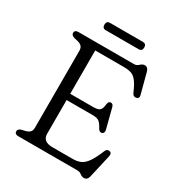

<svg xmlns="http://www.w3.org/2000/svg" viewBox="-199 -967 1036 1117"><g transform="rotate(30 319.0 -409.0)"><path d="M55 -680Q55 -700 80.5 -700H453.5Q470.5 -700 483.5 -713Q496.5 -726 511.5 -726Q533 -726 540 -699L576 -563Q582 -540 560.5 -536.5Q542 -533 532.5 -556Q513 -602 495.5 -623Q478 -644 458.2 -650Q438.5 -656 412.5 -656H218V-365H372Q404.5 -365 416 -375.8Q427.5 -386.5 430 -415Q432.5 -437.5 446 -439Q463.5 -441 468.5 -420.5L502.5 -288Q508 -265 490.5 -259.5Q475.5 -255.5 464.5 -275Q451 -301.5 437.2 -312.2Q423.5 -323 394 -323H218V-97Q218 -44 283 -44H419.5Q449.5 -44 471.8 -53.5Q494 -63 513.8 -91Q533.5 -119 556.5 -174.5Q564.5 -194 581.5 -191Q601.5 -187.5 595.5 -162L560 -7Q553.5 19.5 531.5 19.5Q517.5 19.5 505.2 9.8Q493 0 477 0H80.5Q55 0 55 -20Q55 -35 77 -42L101 -47.5Q119 -52 129 -62Q139 -72 139 -91.5V-608.5Q139 -628 129 -638Q119 -648 101 -652.5L77 -658Q55 -665 55 -680ZM189 -813.5Q189 -838 213 -838H432.5Q456.5 -838 456.5 -813.5Q456.5 -788.5 432.5 -788.5H213Q189 -788.5 189 -813.5Z"/></g></svg>

Font: Fraunces 9pt SuperSoft Light
Style: Regular
Weight: 300
Version: Version 1.000;[b76b70a41]